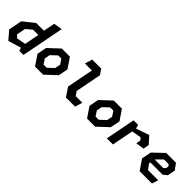

<svg xmlns="http://www.w3.org/2000/svg" viewBox="241 -1995 3237 3237"><g transform="rotate(45 1860.0 -376.0)"><path d="M407 0H505L653.5 -765L500.5 -738.5L460.5 -533.5H277L77.5 -375.5L30.5 -135.5L157.5 12.5L388 -57ZM183.5 -171.5 214 -328 318 -416H444.5L393.5 -152.5L230 -123Z M782 0H974.5L1168.5 -181.5L1202 -353L1079.5 -534H885.5L692 -353L658.5 -181.5ZM801.5 -214 820 -310.5 924.5 -409H1001L1058.5 -320.5L1040 -224L936 -125.5H859.5Z M1518 0.5H1737L1777 -133H1619L1569 -206L1659 -670L1595 -765H1379.5L1339.5 -631.5H1506.5L1414 -156.5Z M2022 0H2214.5L2408.5 -181.5L2442 -353L2319.5 -534H2125.5L1932 -353L1898.5 -181.5ZM2041.5 -214 2060 -310.5 2164.5 -409H2241L2298.5 -320.5L2280 -224L2176 -125.5H2099.5Z M2903.5 -294 3053 -314.5 3073 -419 2959.5 -546 2724 -464.5 2706.5 -534H2597L2493.5 0H2639L2714 -386L2883.5 -415L2919 -373.5Z M3275.5 0H3569.5L3605.5 -113H3363.5L3293.5 -206.5L3298.5 -232H3592.5L3661 -289L3687 -426L3608.5 -534H3375L3185.5 -353L3152 -181.5ZM3315.5 -319 3426 -430H3537.5L3562.5 -398.5L3553.5 -351L3518.5 -319Z"/></g></svg>

Font: Monaspace Krypton
Style: Bold Italic
Weight: 700
Italic angle: -11°
Designer: Riley Cran & the Lettermatic Team
Foundry: Lettermatic
Version: Version 1.101 (Monaspace Krypton)